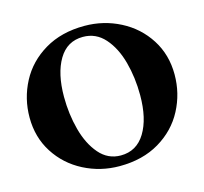

<svg xmlns="http://www.w3.org/2000/svg" viewBox="-99 -775 958 900"><g transform="rotate(-15 379.5 -325.0)"><path d="M25 -315Q25 -407 67 -487Q109 -567 190.5 -615.5Q272 -664 384 -664Q477 -664 557.5 -622.5Q638 -581 686 -506Q734 -431 734 -335Q734 -243 692 -163Q650 -83 568.5 -34.5Q487 14 375 14Q282 14 201.5 -27.5Q121 -69 73 -144Q25 -219 25 -315ZM553 -283Q553 -368 532.5 -444Q512 -520 469.5 -568Q427 -616 364 -616Q287 -616 246.5 -548Q206 -480 206 -367Q206 -283 226.5 -206.5Q247 -130 289 -81.5Q331 -33 393 -33Q470 -33 511.5 -101Q553 -169 553 -283Z"/></g></svg>

Font: EB Garamond ExtraBold
Style: Regular
Weight: 800
Designer: Georg Duffner and Octavio Pardo
Foundry: Georg Duffner
Version: Version 1.000